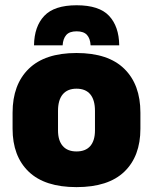

<svg xmlns="http://www.w3.org/2000/svg" viewBox="-20 -714 596 748"><path d="M278 15Q154.5 15 91.8 -45.2Q29 -105.5 29 -212.5V-275Q29 -384.5 92 -446Q155 -507.5 278 -507.5Q401.5 -507.5 464.2 -446Q527 -384.5 527 -275V-212.5Q527 -105.5 464.5 -45.2Q402 15 278 15ZM278 -124Q313.5 -124 331.8 -145.2Q350 -166.5 350 -206V-282Q350 -324.5 331.8 -346.5Q313.5 -368.5 278 -368.5Q243 -368.5 224.5 -346.5Q206 -324.5 206 -282V-206Q206 -166.5 224.5 -145.2Q243 -124 278 -124ZM278.5 -693.5Q366.5 -693.5 405 -652.2Q443.5 -611 444.5 -537.5H333Q331.5 -564 318.8 -578Q306 -592 278.5 -592Q250.5 -592 238 -577.5Q225.5 -563 224 -537.5H112.5Q113.5 -611 152.5 -652.2Q191.5 -693.5 278.5 -693.5Z"/></svg>

Font: Anek Latin ExtraBold
Style: Regular
Weight: 800
Designer: Yesha Goshar
Foundry: Ek Type
Version: Version 1.003